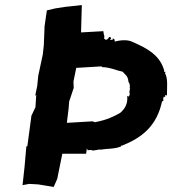

<svg xmlns="http://www.w3.org/2000/svg" viewBox="-20 -732 680 758"><path d="M303 -712 277 -709 238 -705 199 -699 165 -691 156 -629 153 -554 149 -517 131 -433 127 -393 119 -354 123 -357 120 -309 104 -275 99 -237 88 -155 84 -154 77 -74 69 -1 95 -6 131 -4 192 6 206 -26 226 -125H320L323 -147L326 -139L341 -140C345 -133 373 -145 378 -141C403 -146 433 -143 458 -154C459 -163 455 -154 464 -158C536 -187 601 -232 621 -338C615 -327 625 -334 625 -334C627 -332 622 -336 626 -350C633 -345 627 -354 635 -352C629 -347 631 -363 639 -354C639 -385 644 -423 631 -444C630 -439 633 -448 634 -449C623 -445 629 -457 629 -451C613 -512 565 -540 502 -567C488 -574 465 -576 433 -568C433 -580 429 -580 423 -579C431 -577 424 -575 415 -574C413 -575 425 -583 413 -586C408 -586 409 -576 398 -575H397L391 -580L392 -590L390 -596L388 -609L300 -604ZM492 -364V-359C490 -351 487 -348 482 -354C486 -322 472 -301 454 -286C427 -271 403 -259 357 -250C355 -258 355 -261 357 -249L345 -253L244 -247L251 -305L253 -331L271 -385L270 -410L281 -464L381 -470L383 -467C413 -467 438 -454 464 -449C473 -438 485 -433 487 -411C483 -412 496 -403 492 -385C496 -383 488 -369 492 -364Z"/></svg>

Font: Asimov Print
Style: DIt
Weight: 250
Width: 0
Designer: Google
Version: Version 2.000980: 2014